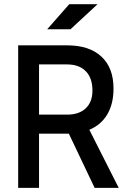

<svg xmlns="http://www.w3.org/2000/svg" viewBox="-20 -914 626 934"><path d="M68.4 0V-693.4H306.6Q414.6 -693.4 473.4 -638.7Q532.2 -584 532.2 -483.4Q532.2 -408.7 502 -357.7Q471.7 -306.6 414.6 -282.7L557.6 0H440.4L314.9 -263.7Q310.5 -263.7 306.6 -263.7H169.9V0ZM169.9 -356.4H306.6Q364.7 -356.4 397.2 -387.2Q429.7 -418 429.7 -473.6Q429.7 -534.7 397.2 -567.6Q364.7 -600.6 306.6 -600.6H169.9ZM209.5 -771.5 316.9 -893.6H454.6L322.8 -771.5Z"/></svg>

Font: CaskaydiaMono NF
Style: Regular
Weight: 400
Designer: Aaron Bell
Foundry: Saja Typeworks
Version: Version 2111.001; ttfautohint (v1.8.4);Nerd Fonts 3.1.1